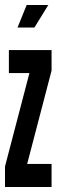

<svg xmlns="http://www.w3.org/2000/svg" viewBox="-22 -747 248 767"><path d="M-2 0H184V-92H86.5L184 -465V-547H13.5V-455H95.5L-2 -82ZM48 -637H115.5L171 -727H84.5Z"/></svg>

Font: League Gothic SemiCondensed
Style: Regular
Weight: 400
Width: 4
Designer: The League of Moveable Type
Version: Version 1.600; ttfautohint (v1.8.3)